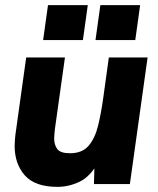

<svg xmlns="http://www.w3.org/2000/svg" viewBox="-20 -717 616 748"><path d="M204 11Q116 11 76.5 -34Q37 -79 37 -149Q37 -160 38 -170.5Q39 -181 40 -192L82 -493H233L194 -215Q193 -205 192 -195Q191 -185 191 -178Q191 -153 203 -136.5Q215 -120 253 -120Q300 -120 325 -149Q350 -178 362 -227Q374 -276 382 -334L404 -493H555L486 0H346L349 -108L364 -87Q332 -29 290 -9Q248 11 204 11ZM352 -561 371 -697H526L507 -561ZM148 -561 167 -697H322L303 -561Z"/></svg>

Font: Hanken Grotesk Black
Style: Italic
Weight: 900
Italic angle: -8°
Designer: Alfredo Marco Pradil
Foundry: Hanken Design Co.
Version: Version 3.013